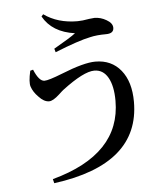

<svg xmlns="http://www.w3.org/2000/svg" viewBox="-49 -629 623 735"><g transform="rotate(-5 262.5 -262.0)"><path d="M130 62 126 46Q391 -26 391 -232Q391 -289 372.5 -321.5Q354 -354 320 -354Q279 -354 196 -291Q192 -287 190 -286Q186 -283 178 -275Q153 -252 138 -252Q118 -252 98 -274Q79 -293 72 -314Q66 -331 76 -375L87 -378Q106 -332 127 -332Q143 -332 196 -353Q283 -388 327 -388Q389 -388 425 -343.5Q461 -299 461 -222Q461 18 130 62ZM179 -437 175 -451 177 -452Q240 -488 259 -503Q172 -515 137 -578L144 -586Q197 -548 273 -548Q291 -548 318 -553Q333 -555 338 -555Q362 -555 384 -542Q407 -529 407 -511Q407 -489 377 -489Q341 -489 316 -483Q271 -474 179 -437Z"/></g></svg>

Font: GenRyuMin TW M
Style: Regular
Weight: 500
Version: Version 1.501;PS 1;hotconv 16.6.51;makeotf.lib2.5.65220